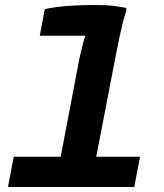

<svg xmlns="http://www.w3.org/2000/svg" viewBox="-20 -748 656 768"><path d="M201 -7 298 -516Q301 -528 305 -545.5Q309 -563 313.5 -580Q318 -597 322 -605H139L159 -711Q176 -716 207.5 -720Q239 -724 279 -726Q319 -728 362 -728Q406 -728 437.5 -724Q469 -720 485 -716V-704Q478 -686 470.5 -655Q463 -624 456.5 -592.5Q450 -561 446 -541L343 -7ZM12 0 35 -121H540L517 0Z"/></svg>

Font: Kufam SemiBold
Style: Italic
Weight: 600
Italic angle: -11°
Designer: Artur Schmal
Foundry: Original Type
Version: Version 1.301; ttfautohint (v1.8.3)